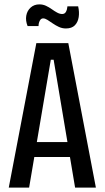

<svg xmlns="http://www.w3.org/2000/svg" viewBox="-20 -857 478 877"><path d="M20 0 146 -660H292L418 0H323L225 -584H212L113 0ZM105 -140V-208H336V-140ZM281 -727Q264 -727 249 -734Q234 -741 221 -750Q208 -759 197 -766Q186 -773 177 -773Q167 -773 161.5 -762Q156 -751 156 -738H106Q96 -763 100 -785.5Q104 -808 120 -822.5Q136 -837 160 -837Q176 -837 190 -830.5Q204 -824 216.5 -815Q229 -806 241 -799.5Q253 -793 264 -793Q276 -793 281.5 -803.5Q287 -814 288 -828H337Q343 -802 339.5 -779Q336 -756 322 -741.5Q308 -727 281 -727Z"/></svg>

Font: Bricolage Grotesque Condensed
Style: Regular
Weight: 400
Width: 3
Designer: Mathieu Triay
Foundry: Atelier Triay
Version: Version 1.000;gftools[0.9.30]